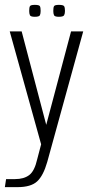

<svg xmlns="http://www.w3.org/2000/svg" viewBox="-28 -599 375 789"><path d="M-8 170 -3 137H34Q70 137 92 120.5Q114 104 125 55L141 -6L12 -470H61L162 -86L264 -470H314L166 67Q150 123 124.5 146.5Q99 170 44 170ZM214 -530Q197 -530 194 -536.5Q191 -543 191 -554Q191 -568 194 -573.5Q197 -579 214 -579Q232 -579 235.5 -573.5Q239 -568 239 -554Q239 -543 235.5 -536.5Q232 -530 214 -530ZM115 -530Q98 -530 95 -536.5Q92 -543 92 -554Q92 -568 95 -573.5Q98 -579 115 -579Q133 -579 136 -573.5Q139 -568 139 -554Q139 -543 136 -536.5Q133 -530 115 -530Z"/></svg>

Font: Smooch Sans
Style: Regular
Weight: 400
Designer: Robert E. Leuschke
Foundry: Robert E. Leuschke
Version: Version 1.010; ttfautohint (v1.8.3)